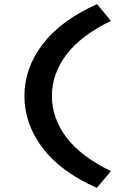

<svg xmlns="http://www.w3.org/2000/svg" viewBox="-20 -722 641 928"><path d="M448 186Q272 108 185 -8Q98 -124 98 -258Q98 -392 185.5 -507.5Q273 -623 449 -702L516 -621Q370 -550 300.5 -457.5Q231 -365 231 -258Q231 -151 300.5 -58.5Q370 34 516 105Z"/></svg>

Font: Lexend Peta Medium
Style: Regular
Weight: 500
Designer: Bonnie Shaver-Troup, Thomas Jockin
Foundry: Lexend
Version: Version 1.007